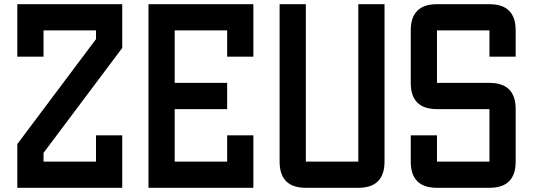

<svg xmlns="http://www.w3.org/2000/svg" viewBox="-20 -895 2540 915"><path d="M437.5 -125V-250H562.5V0H62.5V-208.5L437.5 -708.5V-750H187.5V-625H62.5V-875H562.5V-666.5L187.5 -166.5V-125Z M1062.5 -500V-375H812.5V-125H1062.5V-250H1187.5V0H687.5V-875H1187.5V-625H1062.5V-750H812.5V-500Z M1312.5 -875H1437.5V-125H1687.5V-875H1812.5V-125Q1812.5 0 1687.5 0H1437.5Q1312.5 0 1312.5 -125Z M1937.5 -125V-250H2062.5V-125H2312.5V-375H2062.5Q1937.5 -375 1937.5 -500V-750Q1937.5 -875 2062.5 -875H2312.5Q2437.5 -875 2437.5 -750V-625H2312.5V-750H2062.5V-500H2312.5Q2437.5 -500 2437.5 -375V-125Q2437.5 0 2312.5 0H2062.5Q1937.5 0 1937.5 -125Z"/></svg>

Font: Oldtimer
Style: Regular
Weight: 400
Designer: GGBotNet
Foundry: GGBotNet
Version: 1.00